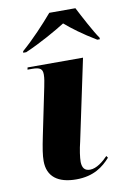

<svg xmlns="http://www.w3.org/2000/svg" viewBox="-87 -819 590 883"><g transform="rotate(-10 207.5 -378.0)"><path d="M58 -613 57 -606H71C141 -636 220 -681 261 -707C292 -680 341 -643 403 -606H415V-613C391 -647 349 -727 329 -766H207C166 -718 111 -659 58 -613ZM197 10C279 10 324 -26 357 -63L351 -72C329 -49 297 -23 267 -23C242 -23 231 -37 230 -65C230 -86 235 -122 244 -158L324 -536H65L63 -526H84C122 -526 133 -517 133 -491C133 -474 129 -454 125 -434L80 -216C68 -158 63 -126 63 -99C63 -26 112 10 197 10Z"/></g></svg>

Font: Noto Serif Display ExtraBold
Style: Italic
Weight: 800
Italic angle: -12°
Designer: Monotype Design Team
Foundry: Monotype Imaging Inc.
Version: Version 2.009